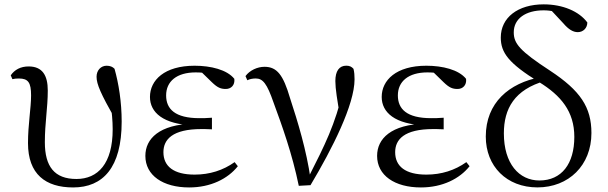

<svg xmlns="http://www.w3.org/2000/svg" viewBox="-20 -825 2722 860"><path d="M307.7 14.6C440.9 14.6 525 -74.1 525 -280.1C525 -368.5 511.6 -451 493 -516.9C484.7 -525.8 472.9 -530.6 457.6 -530.6C432.3 -530.6 412.5 -510.5 412.5 -481.2C412.5 -447.6 431.8 -404.6 494.3 -293.8L490.1 -367.5L473.9 -369.8C481.1 -323.1 484.7 -283.9 484.7 -245.9C484.7 -92.3 418.7 -23.3 322.2 -23.3C223.6 -23.3 180.9 -79.6 180.9 -187.9C180.9 -274.9 194 -341.6 194 -419.5C194 -487.3 170 -527.4 108.2 -527.4C71.8 -527.4 45.3 -512.5 28.1 -487.6L35.6 -470.4C43.6 -472.6 54 -473.4 64.6 -473.4C106.2 -473.4 119.2 -455.4 119.2 -397.8C119.2 -341.1 105.4 -267 105.4 -184.1C105.4 -44.7 184 14.6 307.7 14.6Z M827.3 14.6C923.9 14.6 1000.8 -24.4 1045.3 -80.5L1030.9 -98.8C979.3 -62.1 919.4 -42.9 851.6 -42.9C758.1 -42.9 712 -79.9 712 -143.3C712 -199.8 751.7 -246.9 882.6 -246.9C893.2 -246.9 903.2 -246.9 929.3 -245.7V-297.7C904.9 -295.7 889.5 -295.7 873.2 -295.7C764.1 -295.7 724.1 -336.6 724.1 -397.6C724.1 -459.9 770.7 -500.7 856.7 -500.7C882.9 -500.7 902.4 -498.1 937 -491.9L927.7 -511.5L871.6 -512.6L928.9 -456.8C954.7 -431.9 969 -426.5 991.6 -426.5C1015.3 -426.5 1033 -444 1029.6 -471.9C996.9 -512.9 924.1 -530.6 851.8 -530.6C716.5 -530.6 651.7 -465.9 651.7 -390.7C651.7 -321.8 710.4 -267.8 847.7 -263.4V-271.6C692.9 -267.2 631.1 -203.8 631.1 -126.7C631.1 -39.4 709.8 14.6 827.3 14.6Z M1318.3 7.3 1370.8 4.4C1468.9 -159.8 1568.1 -356.6 1568.1 -469.6C1568.1 -488.2 1567.1 -501 1563.4 -516.7C1555.1 -526 1546.4 -530.8 1530.9 -530.8C1499.3 -530.8 1482.1 -506.6 1482.1 -462C1482.1 -427.5 1490.5 -375.6 1504.7 -295.2L1517.7 -423.6C1481.2 -266.1 1434.7 -174.9 1363.1 -33.8L1356.7 -22.3H1371.2C1353.1 -150.8 1314.2 -278.7 1278.9 -386.3C1248.9 -488.7 1220.9 -525.8 1164.8 -525.8C1133.1 -525.8 1098.7 -510.3 1079.6 -484.2L1087.8 -465.5C1097.8 -470.5 1110.4 -473.5 1125.8 -473.5C1157.9 -473.5 1176.4 -448.7 1204.7 -367.2C1244.4 -259.3 1288.7 -136.2 1318.3 7.3Z M1865.3 14.6C1961.9 14.6 2038.8 -24.4 2083.3 -80.5L2068.9 -98.8C2017.3 -62.1 1957.4 -42.9 1889.6 -42.9C1796.1 -42.9 1750 -79.9 1750 -143.3C1750 -199.8 1789.7 -246.9 1920.6 -246.9C1931.2 -246.9 1941.2 -246.9 1967.3 -245.7V-297.7C1942.9 -295.7 1927.5 -295.7 1911.2 -295.7C1802.1 -295.7 1762.1 -336.6 1762.1 -397.6C1762.1 -459.9 1808.7 -500.7 1894.7 -500.7C1920.9 -500.7 1940.4 -498.1 1975 -491.9L1965.7 -511.5L1909.6 -512.6L1966.9 -456.8C1992.7 -431.9 2007 -426.5 2029.6 -426.5C2053.3 -426.5 2071 -444 2067.6 -471.9C2034.9 -512.9 1962.1 -530.6 1889.8 -530.6C1754.5 -530.6 1689.7 -465.9 1689.7 -390.7C1689.7 -321.8 1748.4 -267.8 1885.7 -263.4V-271.6C1730.9 -267.2 1669.1 -203.8 1669.1 -126.7C1669.1 -39.4 1747.8 14.6 1865.3 14.6Z M2387.4 14.4C2526.9 14.4 2629.1 -84.2 2629.1 -229.1C2629.1 -345.1 2579.2 -419.1 2444.8 -507.8C2307.1 -597.5 2281.2 -630.5 2281.2 -680.2C2281.2 -741.6 2334.8 -778.7 2414.7 -778.7C2449.3 -778.7 2480.1 -771 2505.2 -755.9L2500.8 -777.9L2442.2 -785.9L2503.3 -720.5C2526.5 -693.3 2546.9 -681 2567.8 -681C2592.6 -681 2610.6 -699.7 2610.8 -724.3C2574.1 -774.1 2500.8 -805.5 2415.3 -805.5C2299.3 -805.5 2223.1 -746 2223.1 -656.9C2223.1 -588.9 2258.1 -541.5 2394.4 -457.5C2492.7 -397 2552.5 -325.8 2552.5 -211.8C2552.5 -91.7 2495.9 -16.6 2396.1 -16.6C2304.8 -16.6 2236.9 -92.2 2236.9 -227.5C2236.9 -337.7 2283.7 -423.9 2423.2 -463.1L2402.5 -487.2V-479.7C2260.2 -453.3 2155.9 -364.7 2155.9 -213.3C2155.9 -80.4 2249.2 14.4 2387.4 14.4Z"/></svg>

Font: Source Han Serif CN VF
Style: Regular
Weight: 250
Designer: Ryoko NISHIZUKA 西塚涼子 (kana & ideographs); Frank Grießhammer (Latin, Greek & Cyrillic); Wenlong ZHANG 张文龙 (bopomofo); San
Foundry: Adobe
Version: Version 2.002;hotconv 1.1.0;makeotfexe 2.6.0